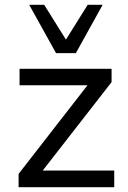

<svg xmlns="http://www.w3.org/2000/svg" viewBox="-20 -775 531 795"><path d="M57 0V-55L361 -446L363 -422H61V-490H442V-435L136 -42L134 -69H453V0ZM212 -555 101 -755H163L253 -611L343 -755H405L294 -555Z"/></svg>

Font: Nunito Sans 10pt
Style: Regular
Weight: 400
Designer: Vernon Adams
Foundry: Vernon Adams
Version: Version 3.101;gftools[0.9.27]